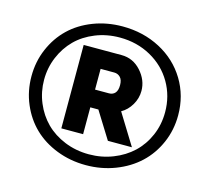

<svg xmlns="http://www.w3.org/2000/svg" viewBox="-104 -836 1051 965"><g transform="rotate(15 422.0 -354.0)"><path d="M41 -355Q41 -431.2 69.6 -497.8Q98.1 -564.5 147.7 -612.3Q197.3 -660.2 268.1 -687.5Q338.9 -714.8 419.9 -714.8Q527.8 -714.8 616 -668.2Q704.1 -621.6 754.2 -539.1Q804.2 -456.5 804.2 -355Q804.2 -278.3 774.9 -211.2Q745.6 -144 694.6 -96.2Q643.6 -48.3 572.3 -20.8Q501 6.8 419.9 6.8Q338.9 6.8 268.1 -20.8Q197.3 -48.3 147.7 -96.2Q98.1 -144 69.6 -211.2Q41 -278.3 41 -355ZM736.8 -353Q736.8 -437 696.3 -506.6Q655.8 -576.2 583 -616.7Q510.3 -657.2 420.9 -657.2Q353 -657.2 294.2 -633.5Q235.4 -609.9 194.6 -569.1Q153.8 -528.3 130.4 -472.4Q106.9 -416.5 106.9 -354Q106.9 -291.5 130.4 -235.4Q153.8 -179.2 194.6 -138.4Q235.4 -97.7 294.2 -73.7Q353 -49.8 420.9 -49.8Q486.8 -49.8 545.2 -72.8Q603.5 -95.7 645.8 -135.5Q688 -175.3 712.4 -231.7Q736.8 -288.1 736.8 -353ZM253.9 -574.2H451.2Q511.2 -574.2 552.7 -528.1Q594.2 -481.9 594.2 -425.8Q594.2 -387.2 574 -352.8Q553.7 -318.4 522 -300.8L621.1 -140.1H496.1L409.2 -279.8H367.2V-140.1H253.9ZM439.9 -372.1Q459.5 -372.1 471.2 -385.3Q482.9 -398.4 482.9 -425.8Q482.9 -453.6 470 -466.8Q457 -480 438 -480H367.2V-372.1Z"/></g></svg>

Font: Rawline ExtraBold
Style: Regular
Weight: 800
Designer: Matt McInerney, Pablo Impallari, Rodrigo Fuenzalida
Foundry: Matt McInerney, Pablo Impallari, Rodrigo Fuenzalida
Version: Version 4.020;PS 004.020;hotconv 1.0.88;makeotf.lib2.5.64775